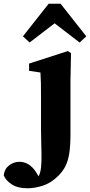

<svg xmlns="http://www.w3.org/2000/svg" viewBox="-138 -773 483 1030"><path d="M10 237Q-43 237 -75 216Q-107 195 -118 168Q-114 133 -89 114Q-64 95 -34 95Q21 95 57 153L69 173Q75 162 78 149Q84 125 84.5 87.5Q85 50 83.5 5.5Q82 -39 82 -84V-258Q82 -299 81.5 -326.5Q81 -354 79 -384L18 -393V-432L226 -499L243 -488L240 -343V-54Q240 6 234 47Q228 88 214 116.5Q200 145 175 170Q136 209 92 223Q48 237 10 237ZM289 -545 155 -648 21 -545 -15 -578 123 -753H187L325 -578Z"/></svg>

Font: Source Serif Pro
Style: Bold
Weight: 700
Designer: Frank Grießhammer
Foundry: Adobe Systems Incorporated
Version: Version 3.001;hotconv 1.0.111;makeotfexe 2.5.65597